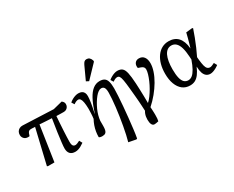

<svg xmlns="http://www.w3.org/2000/svg" viewBox="-131 -1331 2554 2092"><g transform="rotate(-30 1145.5 -285.0)"><path d="M449 14Q407 14 385 -9Q363 -32 363 -77Q363 -98 368.5 -147Q374 -196 384 -268Q394 -340 409 -431Q371 -433 333.5 -435Q296 -437 258 -440L192 0H111L100 -5L203 -441Q183 -442 171 -442.5Q159 -443 151 -443Q136 -443 126.5 -436.5Q117 -430 111 -415L100 -383Q82 -380 66.5 -383Q51 -386 39.5 -394.5Q28 -403 21 -416.5Q14 -430 14 -446Q14 -470 24 -487Q34 -504 52 -513.5Q70 -523 93 -522L476 -506L591 -535Q605 -525 611.5 -513.5Q618 -502 618 -488Q618 -470 610 -456Q602 -442 588 -433.5Q574 -425 555 -425Q544 -425 518 -425.5Q492 -426 463 -427Q460 -389 457 -344Q454 -299 451.5 -254Q449 -209 447.5 -172Q446 -135 446 -112Q446 -90 450 -76Q454 -62 463 -55.5Q472 -49 486 -49Q495 -49 512 -55.5Q529 -62 543 -70L563 -33Q543 -19 523.5 -8Q504 3 485.5 8.5Q467 14 449 14Z M1091 230 998 212Q1008 177 1018.5 130.5Q1029 84 1038.5 30.5Q1048 -23 1056.5 -78Q1065 -133 1071 -186Q1077 -239 1080.5 -284.5Q1084 -330 1084 -362Q1084 -407 1072.5 -426Q1061 -445 1035 -445Q1018 -445 998.5 -431.5Q979 -418 959.5 -394Q940 -370 921.5 -339.5Q903 -309 887.5 -275Q872 -241 863 -207.5Q854 -174 851 -144Q851 -108 851 -79Q851 -50 846.5 -29Q842 -8 828.5 3Q815 14 788 14Q773 14 761 10.5Q749 7 747 2Q747 -33 753 -67.5Q759 -102 770.5 -134.5Q782 -167 799 -198Q801 -214 802.5 -230.5Q804 -247 804.5 -263Q805 -279 805.5 -294.5Q806 -310 806 -325Q805 -372 799.5 -402.5Q794 -433 783.5 -448Q773 -463 756 -463Q744 -463 729.5 -457Q715 -451 699 -439L677 -473Q694 -488 714 -499Q734 -510 754 -516Q774 -522 791 -522Q817 -522 834 -513.5Q851 -505 860 -488Q869 -471 869 -445Q869 -430 867 -409.5Q865 -389 861 -363.5Q857 -338 851 -307.5Q845 -277 837 -242L839 -241Q870 -340 903 -401.5Q936 -463 974.5 -492.5Q1013 -522 1059 -522Q1097 -522 1118.5 -507.5Q1140 -493 1149.5 -460.5Q1159 -428 1159 -373Q1159 -338 1155.5 -280.5Q1152 -223 1146.5 -155.5Q1141 -88 1133.5 -18Q1126 52 1118.5 115Q1111 178 1102 225ZM962 -577 930 -594 1005 -757Q1016 -780 1027 -790Q1038 -800 1056 -800Q1077 -800 1091 -788Q1105 -776 1114 -750V-736Z M1345 186Q1324 186 1313 164.5Q1302 143 1302 104Q1302 85 1305 67Q1308 49 1314 33.5Q1320 18 1328 6Q1326 -32 1324.5 -60Q1323 -88 1321 -115.5Q1319 -143 1315.5 -182Q1312 -221 1306 -282Q1299 -356 1292 -395Q1285 -434 1275 -448.5Q1265 -463 1248 -463Q1235 -463 1222 -457.5Q1209 -452 1190 -439L1169 -473Q1186 -487 1205.5 -498Q1225 -509 1245 -515.5Q1265 -522 1282 -522Q1321 -522 1343 -503.5Q1365 -485 1375.5 -437Q1386 -389 1391 -300Q1393 -263 1394.5 -221Q1396 -179 1397 -136Q1398 -93 1398 -51Q1422 -72 1445.5 -104Q1469 -136 1490.5 -173.5Q1512 -211 1528.5 -249Q1545 -287 1555 -321Q1565 -355 1565 -378Q1565 -397 1555 -408Q1545 -419 1525 -426L1493 -437Q1486 -475 1503.5 -498.5Q1521 -522 1554 -522Q1595 -522 1617 -493Q1639 -464 1639 -414Q1639 -369 1621 -315Q1603 -261 1570 -205Q1537 -149 1493.5 -96Q1450 -43 1399 2Q1400 15 1401 35Q1402 55 1402.5 73Q1403 91 1403 101Q1403 127 1401.5 145.5Q1400 164 1396 178Q1379 182 1366.5 184Q1354 186 1345 186Z M1894 14Q1839 14 1800 -16.5Q1761 -47 1740 -102.5Q1719 -158 1719 -233Q1719 -297 1733.5 -349.5Q1748 -402 1775.5 -441Q1803 -480 1841.5 -501Q1880 -522 1927 -522Q1964 -522 1993.5 -510.5Q2023 -499 2044 -476.5Q2065 -454 2078.5 -419Q2092 -384 2096 -336H2097Q2105 -363 2113 -391Q2121 -419 2129 -449Q2137 -479 2144 -509L2221 -517L2232 -512Q2216 -464 2196 -412Q2176 -360 2154.5 -310Q2133 -260 2111 -216L2114 -182Q2119 -133 2126.5 -103.5Q2134 -74 2147.5 -61.5Q2161 -49 2182 -49Q2191 -49 2208 -56Q2225 -63 2238 -70L2258 -33Q2240 -19 2220.5 -8.5Q2201 2 2182.5 8Q2164 14 2148 14Q2119 14 2098.5 -2Q2078 -18 2067.5 -49.5Q2057 -81 2056 -128H2055Q2034 -79 2010.5 -47.5Q1987 -16 1959 -1Q1931 14 1894 14ZM1905 -45Q1931 -45 1954.5 -63.5Q1978 -82 2000.5 -122Q2023 -162 2045 -225L2043 -261Q2039 -331 2025.5 -376.5Q2012 -422 1988 -444.5Q1964 -467 1930 -467Q1901 -467 1879 -451Q1857 -435 1842.5 -405Q1828 -375 1820.5 -332Q1813 -289 1813 -235Q1813 -169 1823 -127Q1833 -85 1853.5 -65Q1874 -45 1905 -45Z"/></g></svg>

Font: Literata 18pt
Style: Italic
Weight: 400
Italic angle: -2°
Designer: Latin by Veronika Burian and Jose Scaglione. Greek by Irene Vlachou. Cyrillic by Vera Evstafieva
Foundry: TypeTogether
Version: Version 3.103;gftools[0.9.29]